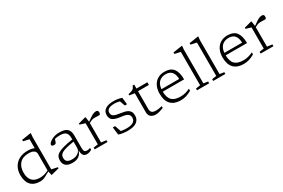

<svg xmlns="http://www.w3.org/2000/svg" viewBox="104 -1912 4563 3092"><g transform="rotate(-30 2386.0 -366.0)"><path d="M491.5 8 476.5 -65.5Q418 -32 384.5 -15.8Q351 0.5 330.5 5.2Q310 10 291.5 10Q172.5 10 114 -53.8Q55.5 -117.5 55.5 -237.5Q55.5 -326 92.8 -389.8Q130 -453.5 196 -487.8Q262 -522 348.5 -522Q386.5 -522 415 -517Q443.5 -512 473.5 -500V-666Q467.5 -667 447 -671.8Q426.5 -676.5 403.2 -681.8Q380 -687 366 -690V-717L527.5 -742H541L534 -674.5V-71.5Q540 -70 562.8 -65.2Q585.5 -60.5 609.8 -55.2Q634 -50 644.5 -47.5V-27.5L505 8ZM473.5 -395.5Q473.5 -432.5 441.8 -455.2Q410 -478 345 -478Q235 -478 177.8 -415.5Q120.5 -353 120.5 -244Q120.5 -149 167.8 -96.5Q215 -44 312.5 -44Q350.5 -44 389.2 -53.8Q428 -63.5 473.5 -86Z M1156 5Q1114.5 5 1092 -22Q1069.5 -49 1068 -120Q1052 -54 1006 -22Q960 10 889.5 10Q725 10 725 -125Q725 -160.5 737.2 -189.2Q749.5 -218 785 -241Q820.5 -264 888.5 -283.5Q956.5 -303 1068 -319.5V-345.5Q1068 -414 1036.2 -445.8Q1004.5 -477.5 927 -477.5Q871.5 -477.5 831 -466Q821 -432.5 811 -409.5Q804.5 -395 794 -390.8Q783.5 -386.5 770.5 -386.5Q748 -386.5 737.2 -394.8Q726.5 -403 726.5 -415Q726.5 -434 753.8 -459Q781 -484 829.8 -502.8Q878.5 -521.5 943 -521.5Q1047.5 -521.5 1088 -480.5Q1128.5 -439.5 1128.5 -365.5V-128.5Q1128.5 -78 1142.2 -61.8Q1156 -45.5 1189.5 -45.5Q1216 -45.5 1248 -58.5V-25Q1204.5 5 1156 5ZM791.5 -133.5Q791.5 -87.5 819.2 -64.8Q847 -42 908.5 -42Q977 -42 1022.5 -76.5Q1068 -111 1068 -167.5V-278.5Q978.5 -264.5 923.5 -250Q868.5 -235.5 840 -218.2Q811.5 -201 801.5 -180.2Q791.5 -159.5 791.5 -133.5Z M1445 -433V-430.5Q1499.5 -470.5 1531.8 -490Q1564 -509.5 1584.5 -515.5Q1605 -521.5 1624 -521.5Q1663 -521.5 1663 -482.5Q1663 -464.5 1657.5 -452Q1652 -439.5 1645 -439.5Q1620.5 -439.5 1597 -440.5Q1573.5 -441.5 1551.5 -441.5Q1530 -441.5 1507.5 -435.5Q1485 -429.5 1445 -406V-45.5L1539 -33V0H1301V-33L1384.5 -45.5V-438Q1375 -441 1345.2 -450Q1315.5 -459 1288 -467.5V-487.5L1419.5 -523H1432Z M1951 -522Q1994 -522 2029.8 -515.5Q2065.5 -509 2100.5 -497L2115 -369.5H2074L2039.5 -466Q2014 -473.5 1991.2 -477Q1968.5 -480.5 1948 -480.5Q1798.5 -480.5 1798.5 -394Q1798.5 -355 1820.5 -336Q1842.5 -317 1878.8 -309.2Q1915 -301.5 1957.5 -295.5Q1989.5 -291 2021.2 -283.8Q2053 -276.5 2079.5 -261.8Q2106 -247 2121.8 -219.8Q2137.5 -192.5 2137.5 -148Q2137.5 -75 2082.8 -33.5Q2028 8 1912.5 8Q1873 8 1825.8 1.5Q1778.5 -5 1747.5 -18L1730 -160.5H1772L1811.5 -46Q1837 -40.5 1864.8 -38Q1892.5 -35.5 1914.5 -35.5Q2002.5 -35.5 2042 -62.8Q2081.5 -90 2081.5 -138.5Q2081.5 -175.5 2063.5 -195.8Q2045.5 -216 2016.8 -225.2Q1988 -234.5 1954.2 -238.5Q1920.5 -242.5 1889 -248Q1847 -255 1814 -268.2Q1781 -281.5 1762 -308.2Q1743 -335 1743 -383Q1743 -449 1795.8 -485.5Q1848.5 -522 1951 -522Z M2373 -135.5Q2373 -87.5 2395.5 -67.2Q2418 -47 2475 -47Q2515.5 -47 2583.5 -63V-30.5Q2543 -15 2517.2 -7Q2491.5 1 2472.5 4Q2453.5 7 2434.5 7Q2384 7 2348.2 -20.2Q2312.5 -47.5 2312.5 -104V-460L2217.5 -474.5V-498Q2262 -507.5 2285.5 -516.8Q2309 -526 2321 -541.5Q2333 -557 2343.5 -585.5H2373V-512H2575.5V-462.5H2373Z M2894.5 -522Q3011 -522 3061.2 -454.8Q3111.5 -387.5 3111.5 -256.5H2714.5Q2716 -144 2767 -94.2Q2818 -44.5 2923 -44.5Q2974 -44.5 3016 -55.5Q3058 -66.5 3103 -87.5V-50Q3047.5 -18 2999.2 -4Q2951 10 2898 10Q2782 10 2717.8 -54.8Q2653.5 -119.5 2653.5 -252Q2653.5 -336 2683.8 -396.5Q2714 -457 2768.2 -489.5Q2822.5 -522 2894.5 -522ZM2894 -477.5Q2820 -477.5 2772.5 -435Q2725 -392.5 2716 -302H3046Q3044.5 -386.5 3007 -432Q2969.5 -477.5 2894 -477.5Z M3347.5 -45.5 3429.5 -33V0H3203.5V-33L3287 -45.5V-666Q3280.5 -667 3262.2 -671.2Q3244 -675.5 3221.5 -680.5Q3199 -685.5 3179.5 -690V-717L3341.5 -742H3354.5L3347.5 -674.5Z M3648 -45.5 3730 -33V0H3504V-33L3587.5 -45.5V-666Q3581 -667 3562.8 -671.2Q3544.5 -675.5 3522 -680.5Q3499.5 -685.5 3480 -690V-717L3642 -742H3655L3648 -674.5Z M4064.5 -522Q4181 -522 4231.2 -454.8Q4281.5 -387.5 4281.5 -256.5H3884.5Q3886 -144 3937 -94.2Q3988 -44.5 4093 -44.5Q4144 -44.5 4186 -55.5Q4228 -66.5 4273 -87.5V-50Q4217.5 -18 4169.2 -4Q4121 10 4068 10Q3952 10 3887.8 -54.8Q3823.5 -119.5 3823.5 -252Q3823.5 -336 3853.8 -396.5Q3884 -457 3938.2 -489.5Q3992.5 -522 4064.5 -522ZM4064 -477.5Q3990 -477.5 3942.5 -435Q3895 -392.5 3886 -302H4216Q4214.5 -386.5 4177 -432Q4139.5 -477.5 4064 -477.5Z M4530.5 -433V-430.5Q4585 -470.5 4617.2 -490Q4649.5 -509.5 4670 -515.5Q4690.5 -521.5 4709.5 -521.5Q4748.5 -521.5 4748.5 -482.5Q4748.5 -464.5 4743 -452Q4737.5 -439.5 4730.5 -439.5Q4706 -439.5 4682.5 -440.5Q4659 -441.5 4637 -441.5Q4615.5 -441.5 4593 -435.5Q4570.5 -429.5 4530.5 -406V-45.5L4624.5 -33V0H4386.5V-33L4470 -45.5V-438Q4460.5 -441 4430.8 -450Q4401 -459 4373.5 -467.5V-487.5L4505 -523H4517.5Z"/></g></svg>

Font: Newsreader Caption Light
Style: Regular
Weight: 300
Designer: Hugues Gentile
Foundry: Production Type
Version: Version 1.001